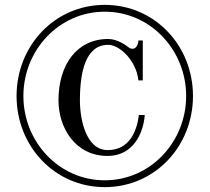

<svg xmlns="http://www.w3.org/2000/svg" viewBox="-20 -750 860 788"><path d="M76 -356C76 -544 222 -702 410 -702C598 -702 744 -544 744 -356C744 -168 598 -10 410 -10C222 -10 76 -168 76 -356ZM48 -356C48 -150 204 18 410 18C616 18 772 -150 772 -356C772 -562 616 -730 410 -730C204 -730 48 -562 48 -356ZM220 -338C220 -228 287 -110 422 -110C526 -110 569 -203 574 -278H550C542 -213 512 -134 422 -134C333 -134 308 -260 308 -338C308 -454 331 -566 424 -566C472 -566 540 -500 548 -420H566V-584H548C548 -568 538 -550 526 -550C516 -550 514 -551 506 -557C497 -564 462 -590 424 -590C295 -590 220 -484 220 -338Z"/></svg>

Font: Old Standard
Style: Regular
Weight: 400
Designer: Alexey Kryukov <alexios@thessalonica.org.ru>
Version: Version 2.0